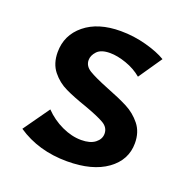

<svg xmlns="http://www.w3.org/2000/svg" viewBox="-95 -568 644 664"><g transform="rotate(20 226.5 -236.5)"><path d="M214 -194Q167 -210 135.5 -225Q104 -240 82 -267.5Q60 -295 60 -337Q60 -400 109 -440Q158 -480 241 -480Q289 -480 335 -467.5Q381 -455 409 -438L350 -352Q325 -373 292 -384.5Q259 -396 232 -396Q199 -396 184.5 -380.5Q170 -365 170 -348Q170 -326 192 -312.5Q214 -299 264 -279Q313 -260 344 -244Q375 -228 397 -200.5Q419 -173 419 -132Q419 -70 365.5 -31.5Q312 7 219 7Q114 7 36 -46L104 -142Q132 -113 168.5 -96Q205 -79 240 -79Q273 -79 291 -93Q309 -107 309 -127Q309 -150 286.5 -163Q264 -176 214 -194Z"/></g></svg>

Font: Ysabeau SC
Style: Bold
Weight: 700
Designer: Christian Thalmann (Catharsis Fonts)
Version: Version 0.003